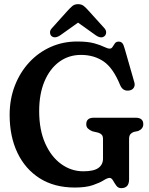

<svg xmlns="http://www.w3.org/2000/svg" viewBox="-20 -914 732 946"><path d="M616 -30Q616 13 577 13Q562 13 553 0.5Q544 -12 536.8 -24.8Q529.5 -37.5 520 -37.5Q509.5 -37.5 490.5 -25.5Q471.5 -13.5 437.5 -1.8Q403.5 10 348.5 10Q248 10 176.2 -35.2Q104.5 -80.5 66 -161Q27.5 -241.5 27.5 -348Q27.5 -425.5 53 -491.5Q78.5 -557.5 123.8 -606.5Q169 -655.5 229.5 -682.5Q290 -709.5 359.5 -709.5Q412 -709.5 443.5 -700.8Q475 -692 492.5 -683.2Q510 -674.5 521 -674.5Q529.5 -674.5 534.8 -683.2Q540 -692 546.2 -700.5Q552.5 -709 564.5 -709Q576 -709 582.8 -701.2Q589.5 -693.5 595 -672L642 -508Q646 -493.5 639.5 -482.5Q633 -471.5 619 -468.5Q586.5 -462 572.5 -493.5Q537.5 -579.5 490.2 -611.5Q443 -643.5 379 -643.5Q318.5 -643.5 272 -609.5Q225.5 -575.5 199.2 -513.2Q173 -451 173 -367Q173 -274.5 202.5 -208Q232 -141.5 281.5 -105.8Q331 -70 390.5 -70Q442 -70 464.8 -86.5Q487.5 -103 487.5 -132.5V-229Q487.5 -243.5 481.2 -250.2Q475 -257 463.5 -260.5L435.5 -267Q422 -272.5 413.5 -280.5Q405 -288.5 405 -302Q405 -334 442.5 -334H648Q686 -334 686 -302Q686 -279.5 661 -268.5L639.5 -264Q629 -260.5 622.5 -252.8Q616 -245 616 -229ZM277.5 -740.5Q250 -722 233.5 -736.5Q227.5 -742 226.5 -753.2Q225.5 -764.5 236.5 -776L312 -860Q325.5 -875 336.5 -884.2Q347.5 -893.5 364.5 -893.5Q381.5 -893.5 392.8 -884.5Q404 -875.5 417.5 -860L493.5 -776Q504 -764.5 503 -753.2Q502 -742 495.5 -736.5Q479 -721.5 451.5 -740.5L364.5 -802.5Z"/></svg>

Font: Fraunces 144pt S100 SemiBold
Style: Regular
Weight: 600
Version: Version 1.000; ttfautohint (v1.8.3)